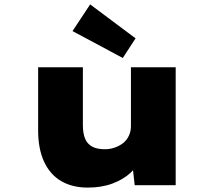

<svg xmlns="http://www.w3.org/2000/svg" viewBox="-20 -840 981 871"><path d="M378 11Q308 11 257.5 -18.5Q207 -48 180 -106.5Q153 -165 153 -248V-535H356V-272Q356 -235 366 -211Q376 -187 398 -175Q420 -163 455 -163Q479 -163 500.5 -170.5Q522 -178 538.5 -191Q555 -204 564.5 -224Q574 -244 574 -267V-535H777V0H591L579 -108L617 -120Q605 -87 572.5 -56.5Q540 -26 490.5 -7.5Q441 11 378 11ZM537 -577 309 -699 389 -820 595 -666Z"/></svg>

Font: Lexend Peta Black
Style: Regular
Weight: 900
Version: Version 1.007